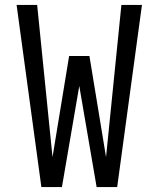

<svg xmlns="http://www.w3.org/2000/svg" viewBox="-20 -755 640 775"><path d="M147 0 47 -735H130L192 -121L259 -529H341L408 -121L470 -735H553L453 0H370L300 -408L230 0Z"/></svg>

Font: Iosevka Custom Extended
Style: Regular
Weight: 400
Width: 7
Monospace: yes
Designer: Belleve Invis
Foundry: Belleve Invis
Version: Version 11.2.4; ttfautohint (v1.8.4)